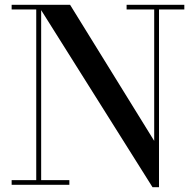

<svg xmlns="http://www.w3.org/2000/svg" viewBox="-20 -770 816 800"><path d="M151.5 -750V-19.5H269V0H28.5V-19.5H131V-730.5H28.5V-750ZM748 -750V-730.5H642.5V10H615.5L137.5 -750H272L622.5 -183V-730.5H507.5V-750Z"/></svg>

Font: Bodoni Moda Medium
Style: Regular
Weight: 500
Designer: Owen Earl
Foundry: indestructible type
Version: Version 2.005